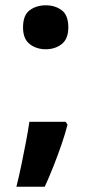

<svg xmlns="http://www.w3.org/2000/svg" viewBox="-20 -554 345 725"><path d="M228 -94 235 -83.1Q226 -48.4 212 -7.7Q198 33 182 73.5Q166 114 149 151H42Q52 111 61 67.5Q70 24 78 -18Q86 -60 91 -94ZM67 -450.6Q67 -496.8 92.2 -515.4Q117.4 -534 153 -534Q188 -534 213 -515.4Q238 -496.8 238 -450.6Q238 -407 213 -387.5Q188 -368 153 -368Q117.4 -368 92.2 -387.5Q67 -407 67 -450.6Z"/></svg>

Font: Noto Sans Sinhala
Style: Regular
Weight: 400
Designer: Jelle Bosma - Monotype Design Team
Foundry: Monotype Imaging Inc.
Version: Version 2.006